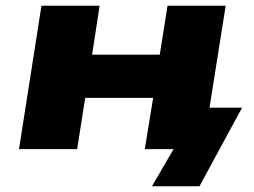

<svg xmlns="http://www.w3.org/2000/svg" viewBox="-20 -518 883 667"><path d="M508 129 583 0H499L522 -144H821L673 129ZM46 0 124 -498H326L300 -328H535L562 -498H764L685 0H483L512 -178H276L248 0Z"/></svg>

Font: Nunito Sans 10pt Expanded Black
Style: Italic
Weight: 900
Width: 7
Italic angle: -9°
Designer: Vernon Adams
Foundry: Vernon Adams
Version: Version 3.101;gftools[0.9.27]